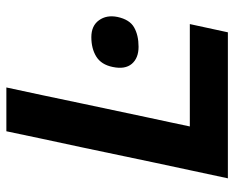

<svg xmlns="http://www.w3.org/2000/svg" viewBox="-88 -666 753 618"><g transform="rotate(-90 289.0 -356.5)"><path d="M24.5 0Q37 -58 48.5 -112Q60 -166 74.5 -233.5L125 -473.5Q140 -542.5 151.8 -598.2Q163.5 -654 176 -713H317Q304 -653 292.2 -597.5Q280.5 -542 266 -473L220 -256Q212 -219 205 -186.2Q198 -153.5 191.5 -122.5H521L494.5 0ZM448 -287.5Q411.5 -287.5 393 -309.2Q374.5 -331 383 -371Q390.5 -407.5 416.2 -423.5Q442 -439.5 479 -439.5Q515.5 -439.5 533.2 -415Q551 -390.5 544 -355.5Q535.5 -316 510.2 -301.8Q485 -287.5 448 -287.5Z"/></g></svg>

Font: Commissioner SemiBold
Style: Italic
Weight: 600
Italic angle: -12°
Designer: Kostas Bartsokas
Foundry: Kostas Bartsokas
Version: Version 1.000; ttfautohint (v1.8.3)